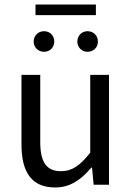

<svg xmlns="http://www.w3.org/2000/svg" viewBox="-20 -817 584 849"><path d="M224 12C291 12 339 -23 384 -76H387L394 0H462V-486H379V-142C334 -85 299 -60 250 -60C186 -60 158 -99 158 -189V-486H75V-178C75 -54 121 12 224 12ZM175 -588C201 -588 220 -608 220 -633C220 -659 201 -679 175 -679C148 -679 129 -659 129 -633C129 -608 148 -588 175 -588ZM137 -750H404V-797H137ZM367 -588C394 -588 413 -608 413 -633C413 -659 394 -679 367 -679C341 -679 322 -659 322 -633C322 -608 341 -588 367 -588Z"/></svg>

Font: DAIFUKU Sans
Style: Regular
Weight: 400
Designer: Original font ‘Source Han Sans JP’ : Paul D. Hunt
Foundry: Daifuku
Version: Version 1.000